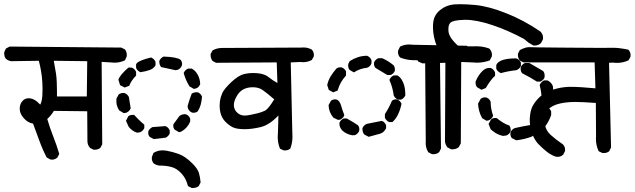

<svg xmlns="http://www.w3.org/2000/svg" viewBox="-37 -790 3094 936"><path d="M225.6 -249.5Q211.9 -226.6 193.4 -210Q207 -163.6 222.7 -124.3Q238.3 -85 252 -39.6L242.7 -22Q231.4 -11.7 216.3 -11.7Q213.4 -11.7 209.5 -12.2L190.4 -22.5Q168.9 -64.5 154.1 -106.2Q139.2 -147.9 124 -187.5Q98.6 -191.4 78.9 -213.9Q59.1 -236.3 59.1 -259.8Q59.1 -285.6 75.7 -300.8Q86.4 -311 102.5 -311Q130.9 -311 159.2 -279.8Q168 -296.9 169.4 -323.7Q171.4 -356.4 169.4 -388.4Q167.5 -420.4 162.8 -445.8Q158.2 -471.2 152.3 -493.7L17.1 -491.7Q3.4 -494.1 -7.8 -502.9Q-13.2 -509.8 -14.9 -516.4Q-16.6 -522.9 -16.6 -527.8Q-16.6 -535.6 -15.6 -537.6L-7.8 -553.7L10.3 -563L554.2 -558.1L571.8 -549.3L572.8 -548.3Q581.1 -537.1 581.1 -522Q581.1 -515.1 580.1 -513.7L572.3 -496.1Q547.9 -484.4 521 -484.4Q511.2 -484.4 501.5 -485.8L458.5 -488.3L461.4 -86.4L452.6 -69.8L451.7 -68.8Q440.4 -60.1 424.3 -60.1Q422.4 -60.1 419.4 -60.1L401.9 -68.8L401.4 -69.8Q389.2 -83 389.2 -102.5L388.2 -247.6ZM235.8 -432.6Q238.8 -414.1 239.7 -389.2Q240.7 -364.3 240.7 -346.4Q240.7 -328.6 240.7 -319.8H386.2L388.2 -491.7L225.1 -493.7Q230.5 -465.8 235.8 -432.6Z M739.3 17.1H738.8Q724.6 15.1 712.4 6.8Q703.1 -3.9 703.1 -18.6Q703.1 -24.4 704.1 -26.4L711.4 -44.9L713.4 -45.9Q732.9 -57.1 755.9 -57.1Q764.2 -57.1 772.9 -55.7Q804.2 -50.3 833.5 -39.6Q865.7 -28.3 899.9 5.9Q926.3 32.2 932.6 52.7Q939 74.2 940.9 99.6L932.1 116.7L931.2 117.7Q919.9 126.5 902.8 126.5Q900.9 126.5 897.9 126.5L879.4 117.2Q874.5 97.7 866.7 83Q857.4 65.4 842.8 50.8Q823.2 31.2 801.3 24.9Q775.4 17.1 739.3 17.1ZM685.5 -142.6Q685.5 -148.4 686.5 -151.4Q689.5 -157.2 694.3 -162.1Q699.2 -167 706.5 -170.4L769.5 -175.3Q777.3 -171.9 782.2 -167Q787.1 -162.1 790.5 -154.3V-139.6Q784.2 -125 770.5 -119.1L770 -118.7L712.9 -111.8L692.9 -122.6Q685.5 -130.9 685.5 -142.6ZM610.4 -230Q612.3 -230 616.7 -230Q625.5 -220.7 636.7 -209.2Q647.9 -197.8 666.5 -182.1V-166Q663.6 -158.7 658.4 -153.6Q653.3 -148.4 645 -145L631.3 -143.1Q606.9 -150.9 590.3 -171.9L577.1 -201.2L588.4 -223.1L589.4 -224.1Q597.7 -230 610.4 -230ZM814.9 -157.7Q807.6 -166 807.6 -176.8Q807.6 -180.2 808.6 -184.6L837.9 -224.6Q845.2 -230 851.6 -231.7Q857.9 -233.4 861.8 -233.4Q868.2 -233.4 869.6 -232.7Q871.1 -231.9 871.8 -231.7Q872.6 -231.4 873.5 -231Q874.5 -230.5 875.2 -230Q876 -229.5 876.7 -229Q877.4 -228.5 878.2 -228Q878.9 -227.5 879.4 -227.1Q886.2 -221.7 890.1 -211.9V-197.3Q877.4 -166 846.7 -148.4L835.9 -145.5ZM532.2 -278.8Q530.3 -288.6 530.3 -296.1Q530.3 -303.7 530.8 -310.1L542 -330.1Q552.7 -336.9 564 -336.9Q569.3 -336.9 571.3 -335.9Q585 -330.1 591.3 -316.9Q595.2 -295.9 600.1 -261.7Q596.2 -253.4 591.3 -248.8Q586.4 -244.1 579.6 -240.7L566.4 -238.3L543.9 -252Q535.6 -265.1 532.2 -278.8ZM921.9 -340.3Q926.8 -340.3 927.7 -339.8Q941.4 -334 947.3 -320.3L947.8 -319.3Q944.8 -273.4 926.8 -247.1Q920.9 -242.7 915.8 -241.5Q910.6 -240.2 907.2 -240.2Q901.4 -240.2 899.9 -241Q898.4 -241.7 897.7 -241.9Q897 -242.2 896 -242.7Q895 -243.2 894.3 -243.7Q893.6 -244.1 892.8 -244.6Q892.1 -245.1 891.4 -245.6Q890.6 -246.1 890.1 -246.6Q883.3 -252 879.4 -261.2L877.4 -272.5Q885.7 -303.7 897.9 -334L899.4 -334.5Q909.2 -340.3 921.9 -340.3ZM896.5 -455.6H897.9Q906.7 -450.7 913.6 -443.8Q920.4 -437 926.3 -426.8Q938 -406.7 939 -379.9Q935.5 -371.6 930.9 -366.7Q926.3 -361.8 919.9 -359.4L908.2 -356.4L886.7 -369.1Q868.2 -398.4 858.4 -434.1Q865.2 -449.2 878.9 -455.1L879.9 -455.6ZM588.9 -460.4H605.5Q620.1 -454.1 626 -440.4L626.5 -439.5V-421.4Q614.7 -409.7 606.9 -398.2Q599.1 -386.7 592.8 -371.6L570.8 -363.3L548.3 -375L540.5 -400.4V-401.9Q546.9 -423.8 588.9 -460.4ZM626.5 -458.5V-477.1Q628.4 -480.5 630.9 -482.9Q644.5 -496.6 699.7 -509.8Q708 -505.9 712.9 -501Q717.8 -496.1 721.2 -488.3V-472.2Q717.8 -465.3 712.9 -460.9Q705.1 -453.1 694.3 -449.2Q674.3 -441.9 647.5 -438Q640.1 -441.4 635.3 -446Q630.4 -450.7 626.5 -458.5ZM739.7 -488.8Q739.7 -490.7 739.7 -493.7Q747.1 -507.8 759.3 -513.7L760.7 -514.2Q825.2 -512.2 843.3 -498.5L843.8 -498Q850.6 -489.3 850.6 -478Q850.6 -472.7 849.6 -470.7Q844.2 -456.1 829.6 -449.7L818.4 -447.8Q784.2 -454.6 749 -462.9L747.6 -464.4Q739.7 -474.6 739.7 -488.8Z M1316.9 -123Q1316.9 -132.3 1317.9 -142.1L1320.3 -227.1Q1276.4 -180.7 1233.6 -170.4Q1190.9 -160.2 1155.8 -160.2Q1116.7 -160.2 1097.2 -169.9Q1078.6 -179.2 1061.3 -197Q1043.9 -214.8 1037.6 -240.7Q1033.7 -257.8 1033.7 -274.9Q1033.7 -294.9 1039.1 -315.4Q1042.5 -326.7 1046.9 -336.9Q1056.2 -356.9 1090.3 -389.4Q1124.5 -421.9 1153.3 -429.2Q1173.8 -434.1 1197.3 -434.1Q1207 -434.1 1217.8 -433.1Q1253.9 -430.2 1274.4 -412.6Q1290.5 -399.4 1315.4 -385.3L1312 -485.8L1016.1 -483.9L999.5 -492.7L998.5 -493.7Q989.7 -505.9 989.7 -522Q989.7 -523.9 989.7 -526.9L999 -543.9L1000.5 -544.9Q1020.5 -556.2 1046.4 -556.2Q1048.8 -556.2 1050.8 -556.2L1431.2 -558.1Q1436.5 -558.6 1443.4 -558.6Q1463.9 -558.6 1482.9 -548.3Q1493.2 -537.1 1493.2 -522Q1493.2 -519 1492.7 -515.1L1483.4 -498L1481.9 -497.1Q1462.9 -486.8 1440.4 -486.8Q1433.6 -486.8 1426.3 -487.8L1380.4 -485.8L1388.2 -138.2Q1388.7 -130.4 1388.7 -123Q1388.7 -93.3 1378.4 -65.9Q1371.1 -60.1 1364.5 -58.3Q1357.9 -56.6 1353.5 -56.6Q1346.2 -56.6 1344.2 -57.6L1327.6 -65.4L1327.1 -67.4Q1316.9 -92.8 1316.9 -123ZM1195.8 -364.7Q1145.5 -364.7 1121.6 -328.6Q1103 -299.8 1103 -278.3Q1103 -253.4 1123 -237.8Q1137.2 -226.6 1155.8 -226.6Q1165.5 -226.6 1185.8 -230.5Q1206.1 -234.4 1216.8 -237.3Q1238.3 -242.2 1256.8 -251.5Q1273.9 -263.2 1299.8 -305.7Q1267.1 -334.5 1242.7 -351.6Q1223.6 -364.7 1195.8 -364.7Z M2038.1 -93.3Q2038.1 -97.2 2038.6 -100.6L2035.6 -495.6Q2006.8 -495.6 1975.6 -496.6Q1944.3 -497.6 1914.1 -509.3L1913.1 -510.3Q1903.3 -520.5 1903.3 -536.1Q1903.3 -542.5 1904.3 -544.4L1913.1 -562.5L1914.6 -563.5Q1934.6 -573.2 1958.5 -573.2Q1967.8 -573.2 1977.1 -571.8L2237.8 -566.9L2255.4 -558.1L2255.9 -557.1Q2265.6 -545.9 2265.6 -530.3Q2265.6 -523.9 2264.6 -522L2256.3 -505.4Q2243.2 -495.6 2228.5 -494.6H2107.9L2112.8 -65.9L2104 -48.3Q2096.2 -42 2089.1 -40Q2082 -38.1 2077.4 -38.1Q2072.8 -38.1 2068.8 -38.6L2050.8 -47.9L2050.3 -48.8Q2038.1 -68.8 2038.1 -93.3ZM1738.8 -134.3Q1733.4 -141.1 1731.7 -147.7Q1730 -154.3 1730 -158.4Q1730 -162.6 1730 -165.5Q1736.3 -179.7 1750.5 -186Q1787.1 -192.9 1823.7 -200.7Q1830.6 -198.2 1833.3 -196Q1835.9 -193.8 1836.9 -192.4Q1841.8 -187.5 1845.2 -179.7V-164.6Q1835 -144 1815.9 -138.2L1760.3 -123ZM1617.7 -186.5Q1617.7 -190.9 1618.2 -192.4Q1624 -206.1 1637.7 -211.9L1638.7 -212.4H1653.8Q1693.4 -189.9 1707.5 -179.7Q1714.8 -171.9 1714.8 -159.7Q1714.8 -153.3 1713.9 -151.4Q1708 -137.7 1693.8 -131.3L1680.2 -130.4Q1649.9 -136.2 1631.8 -153.8Q1617.7 -168.5 1617.7 -186.5ZM1839.4 -215.8V-233.9Q1859.4 -264.2 1873.5 -298.3Q1881.8 -305.7 1893.1 -305.7Q1898.4 -305.7 1900.4 -304.7Q1914.1 -298.8 1919.9 -285.2L1920.4 -283.7Q1907.2 -222.7 1877.4 -196.3L1876 -194.8H1859.9Q1854 -197.8 1851.3 -200Q1848.6 -202.1 1847.7 -203.6Q1842.8 -208.5 1839.4 -215.8ZM1597.2 -305.7Q1602.5 -305.7 1604.5 -304.7Q1618.7 -298.8 1625.5 -276.4Q1630.9 -256.3 1641.6 -228.5Q1639.2 -222.2 1637.5 -220Q1635.7 -217.8 1635.3 -217.3Q1629.9 -210.4 1620.6 -206.5L1610.4 -205.6L1588.4 -216.3Q1565.9 -243.2 1564.9 -276.4V-277.8L1576.2 -298.3L1577.1 -299.3Q1585.9 -305.7 1597.2 -305.7ZM1882.8 -422.4H1899.9Q1907.2 -418.5 1912.1 -413.1Q1921.9 -403.3 1928.7 -387.2Q1939 -363.3 1939 -326.2V-325.2Q1932.6 -310.5 1918.9 -304.7L1918 -304.2H1903.3Q1888.7 -310.5 1882.8 -324.2L1882.3 -325.7Q1877.4 -363.8 1861.3 -400.4L1862.3 -402.3Q1868.2 -416 1881.8 -421.9ZM1622.1 -461.9Q1627.9 -461.9 1629.9 -460.9Q1643.6 -455.1 1649.4 -442.9L1649.9 -441.4V-421.9Q1634.8 -405.3 1625 -387.9Q1615.2 -370.6 1608.9 -348.6L1587.4 -339.8L1565.9 -351.6L1558.1 -375.5Q1563.5 -399.4 1575.4 -418.7Q1587.4 -438 1602.5 -455.1Q1610.4 -461.9 1622.1 -461.9ZM1786.1 -479Q1786.1 -484.4 1787.1 -487.3Q1790 -493.2 1794.9 -498Q1799.8 -502.9 1807.6 -506.3H1826.2Q1855.5 -493.7 1881.8 -471.7Q1888.2 -462.9 1888.2 -450.2Q1888.2 -445.3 1887.7 -444.3Q1881.8 -430.7 1868.2 -424.8L1867.2 -424.3H1852.5H1851.1L1793.5 -459Q1786.1 -467.8 1786.1 -479ZM1660.2 -470.7Q1660.2 -477.1 1661.1 -479L1668 -492.2Q1686 -503.9 1707.3 -511Q1728.5 -518.1 1752 -518.1H1752.9Q1767.6 -511.7 1773.4 -498L1773.9 -497.1V-481.4Q1768.1 -465.3 1752.9 -460L1751.5 -459.5Q1719.7 -456.5 1691.4 -439L1688.5 -437L1667 -449.2Q1660.2 -459 1660.2 -470.7Z M2094.7 -559.1Q2073.7 -609.9 2073.7 -657.2Q2073.7 -669.4 2075.2 -681.6Q2079.1 -716.8 2108.4 -741Q2137.7 -765.1 2177.2 -768.6Q2190.9 -769.5 2207.5 -769.5Q2238.3 -769.5 2280.3 -765.6Q2345.2 -759.3 2429.2 -726.1Q2513.2 -693.4 2596.2 -637.2Q2610.4 -624.5 2610.4 -606.4Q2610.4 -599.1 2609.4 -597.2L2600.1 -579.6Q2586.9 -567.9 2568.4 -567.9Q2566.9 -567.9 2564 -567.9L2540.5 -581.5L2517.6 -600.1Q2440.9 -641.6 2363.8 -667.5Q2286.6 -693.4 2232.9 -693.4Q2230 -693.4 2227.1 -693.4Q2171.4 -691.9 2158.2 -678.7Q2148.9 -668.9 2148.9 -647.9Q2148.9 -642.6 2149.4 -636.7Q2152.3 -605.5 2199.2 -564H2269.5Q2276.9 -564.5 2282 -564.5Q2287.1 -564.5 2293.5 -564.2Q2299.8 -564 2309.6 -563Q2329.1 -560.5 2348.6 -553.2Q2356.4 -544.9 2358.9 -536.9Q2361.3 -528.8 2361.3 -523.9Q2361.3 -519 2360.8 -515.1L2350.6 -495.6Q2320.3 -484.4 2287.6 -484.4Q2276.4 -484.4 2264.2 -485.8L2211.4 -487.8L2209.5 -91.3L2199.7 -72.8Q2191.9 -66.4 2183.8 -64.2Q2175.8 -62 2167.5 -62Q2165.5 -62 2162.6 -62L2144 -71.8Q2134.8 -83.5 2132.3 -99.1L2134.3 -483.9L2022.5 -481L2002.4 -489.7L2001.5 -491.2Q1992.2 -503.9 1992.2 -520.5Q1992.2 -526.9 1993.2 -528.8L2002 -546.9L2003.4 -547.9Q2023.4 -558.1 2047.9 -558.1L2064.9 -557.6Q2080.1 -557.6 2094.7 -559.1ZM2451.2 -137.7Q2451.2 -143.6 2452.1 -145.5Q2458 -159.2 2472.2 -165.5Q2510.7 -174.3 2551.8 -181.2Q2559.6 -177.7 2564.5 -172.6Q2569.3 -167.5 2572.8 -159.2V-144.5Q2566.4 -128.4 2552.7 -123Q2520 -110.8 2479.5 -106L2458.5 -116.7L2457.5 -117.7Q2451.2 -126 2451.2 -137.7ZM2377 -214.8Q2380.4 -214.8 2385.3 -213.9Q2415.5 -188.5 2443.8 -178.7L2445.8 -178.2L2446.8 -176.8Q2452.6 -168 2452.6 -155.3Q2452.6 -150.4 2452.1 -149.4Q2446.3 -135.3 2431.2 -129.4L2415 -127.4Q2385.3 -133.8 2362.8 -153.3L2355 -159.7L2344.7 -186L2356.9 -207.5Q2365.2 -214.8 2377 -214.8ZM2566.4 -191.4Q2566.4 -194.8 2566.9 -199.2Q2585.9 -230 2602.1 -261.2L2603 -261.7Q2610.4 -268.6 2622.1 -268.6Q2627.9 -268.6 2630.1 -267.6Q2632.3 -266.6 2634.3 -265.6Q2644.5 -259.8 2649.9 -247.1V-229.5Q2639.6 -196.8 2615.7 -167.5L2595.2 -159.2L2573.7 -171.4Q2566.4 -179.7 2566.4 -191.4ZM2326.7 -315.4Q2332 -315.4 2333.7 -314.7Q2335.4 -314 2336.7 -313.5Q2337.9 -313 2338.9 -312.3Q2339.8 -311.5 2341.1 -311Q2342.3 -310.5 2343.3 -309.6Q2351.1 -304.2 2355 -293.9V-293Q2355 -258.8 2367.2 -225.6Q2363.3 -216.8 2358.4 -211.9Q2353.5 -207 2346.2 -203.6L2335 -201.2L2313.5 -213.9Q2295.4 -246.6 2293.5 -284.7L2306.2 -308.1Q2315.4 -315.4 2326.7 -315.4ZM2604 -294.9Q2604 -336.4 2593.8 -375.5Q2596.7 -381.8 2599.1 -384.8Q2605 -393.1 2614.7 -397.9H2632.3Q2652.8 -387.7 2658.7 -368.2L2663.6 -290Q2660.2 -282.2 2655.3 -277.3Q2650.4 -272.5 2642.6 -269H2626.5Q2609.9 -277.3 2604.5 -293L2604 -293.9ZM2281.7 -381.8Q2281.2 -385.3 2281.2 -387.7Q2281.2 -392.6 2282.2 -394.5Q2294.9 -423.8 2314 -442.9Q2330.1 -459 2348.6 -459Q2355 -459 2356.9 -458Q2370.6 -451.2 2376 -437.5L2376.5 -436.5V-420.4L2370.1 -414.6Q2352.1 -396.5 2331.1 -360.8L2310.1 -352.5L2288.1 -365.2Q2282.2 -373.5 2281.7 -381.8ZM2501 -455.1Q2501 -460.9 2501.7 -462.9Q2502.4 -464.8 2503.4 -466.3Q2504.4 -467.8 2505.4 -469.2Q2511.2 -478 2522.5 -482.9H2542H2543.5L2611.3 -443.4L2611.8 -442.4Q2618.2 -433.6 2618.2 -420.9Q2618.2 -414.1 2617.4 -412.6Q2616.7 -411.1 2616.5 -410.2Q2616.2 -409.2 2615.7 -408.2Q2615.2 -407.2 2614.5 -406.5Q2613.8 -405.8 2613.3 -404.8Q2612.8 -403.8 2612.3 -403.3Q2606.4 -396 2596.7 -392.1H2580.6Q2546.4 -414.1 2508.3 -433.1L2507.3 -434.6Q2501 -443.4 2501 -455.1ZM2382.3 -454.6V-472.7Q2385.3 -479.5 2389.6 -483.9Q2399.4 -493.2 2417 -498.5Q2441.4 -505.4 2478.5 -505.4H2479.5Q2488.8 -502 2493.9 -496.8Q2499 -491.7 2502.4 -484.9V-468.3Q2499 -461.4 2493.9 -456.3Q2488.8 -451.2 2480 -447.8Q2441.4 -443.8 2404.8 -433.6Q2398.9 -436.5 2396.5 -438Q2392.6 -440.9 2389.2 -444.1Q2385.7 -447.3 2382.3 -454.6Z M2868.2 -112.8Q2868.2 -119.1 2868.7 -125L2867.7 -288.1Q2800.3 -293 2768.6 -293Q2712.4 -293 2674.8 -280.3Q2653.3 -272.5 2636.7 -258.3Q2621.1 -244.6 2619.1 -226.6Q2618.2 -219.2 2618.2 -213.6Q2618.2 -208 2618.4 -200.7Q2618.7 -193.4 2620.6 -180.2Q2624 -153.8 2648.2 -131.8Q2672.4 -109.9 2707.5 -85.9Q2717.8 -75.2 2717.8 -60.1Q2717.8 -54.2 2716.8 -52.2L2708.5 -35.6L2707.5 -35.2Q2696.8 -25.4 2681.6 -25.4Q2674.8 -25.4 2671.9 -26.4Q2649.9 -34.2 2631.3 -48.3Q2612.8 -62.5 2589.8 -85.4Q2559.6 -115.7 2548.8 -170.9Q2545.4 -188.5 2545.4 -204.6Q2545.4 -210.4 2545.9 -216.3Q2548.3 -248.5 2557.1 -267.8Q2565.9 -287.1 2585.4 -308.6Q2605 -330.6 2640.1 -345.7Q2675.3 -360.8 2716.3 -365.2Q2728 -366.7 2746.1 -366.7Q2788.6 -366.7 2865.7 -359.4L2861.8 -485.8H2515.1L2497.6 -494.6L2496.6 -495.6Q2487.8 -506.8 2487.8 -522.9Q2487.8 -524.9 2487.8 -527.8L2497.1 -545.9Q2524.4 -560.1 2541 -560.1Q2542 -560.1 2543.5 -560.1Q2558.6 -559.1 2698.5 -557.9Q2838.4 -556.6 2883.8 -556.6Q2929.2 -556.6 2937.7 -556.9Q2946.3 -557.1 2950 -557.1Q2953.6 -557.1 2959.5 -556.9Q2965.3 -556.6 2973.4 -556.2Q2981.4 -555.7 2989.7 -554.2Q3006.3 -552.2 3026.4 -547.9L3027.3 -546.4Q3037.1 -536.1 3037.1 -520.5Q3037.1 -517.1 3036.6 -513.2L3027.3 -496.1Q3000.5 -483.4 2970.7 -483.4Q2960.9 -483.4 2951.2 -484.9L2932.1 -483.9L2941.9 -71.3L2933.1 -53.2L2932.1 -52.2Q2921.9 -43.9 2906.7 -43.9Q2899.9 -43.9 2897.9 -44.9L2881.8 -52.7L2880.9 -54.2Q2868.2 -81.5 2868.2 -112.8Z"/></svg>

Font: Bakudai
Style: Medium
Weight: 500
Version: Version 1.48